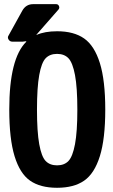

<svg xmlns="http://www.w3.org/2000/svg" viewBox="-20 -890 540 920"><path d="M198.7 -118.7Q218.8 -97.7 253.4 -97.7Q288.1 -97.7 308.1 -118.7Q328.1 -139.6 339.4 -199.2Q350.6 -258.8 350.6 -364.7Q350.6 -470.7 339.4 -530.3Q328.1 -589.8 308.1 -610.8Q288.1 -631.8 253.4 -631.8Q218.8 -631.8 198.7 -610.8Q178.7 -589.8 168 -530.3Q157.2 -470.7 157.2 -364.7Q157.2 -258.8 168 -199.2Q178.7 -139.6 198.7 -118.7ZM253.9 -740.2Q334 -740.2 383.3 -705.6Q432.6 -670.9 458.5 -587.9Q484.4 -504.9 484.4 -364.7Q484.4 -224.6 458.5 -141.6Q432.6 -58.6 383.3 -24.4Q334 9.8 253.4 9.8Q172.9 9.8 124 -24.4Q75.2 -58.6 49.8 -141.6Q24.4 -224.6 24.4 -365.2Q24.4 -609.4 105.5 -689.5Q106.4 -690.4 106 -691.4Q105.5 -692.4 103.5 -692.4Q93.8 -690.4 88.9 -690.4H39.1Q27.3 -690.4 21 -700.7Q14.6 -710.9 21.5 -720.7L86.9 -838.9Q104.5 -870.1 138.7 -870.1H249Q258.8 -870.1 262.7 -860.8Q266.6 -851.6 259.8 -843.8L155.3 -724.6Q153.3 -722.7 155.3 -722.7Q194.3 -740.2 253.9 -740.2Z"/></svg>

Font: Rounded-L Mgen+ 1mn bold
Style: Bold
Weight: 700
Designer: [Source Han Sans]
Ryoko NISHIZUKA  (kana & ideographs); Paul D. Hunt (Latin, Greek & Cyrillic); Wenlong ZHANG  (bopomofo
Version: Version 1.059.20150602